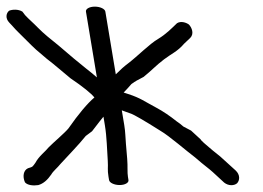

<svg xmlns="http://www.w3.org/2000/svg" viewBox="-24 -550 793 579"><path d="M363.4 -7 361.8 -17C360.9 -22.1 360.4 -31.1 360.5 -43.1C360.9 -55.5 359.3 -79.6 355.7 -117C354 -135.9 354.3 -151.3 350.7 -173L343.3 -217.3C350.4 -214.8 361.8 -210.3 372.1 -206.9C378.6 -204.7 410.2 -187.1 459.6 -155.7C486.5 -140.2 539.3 -93.9 564.7 -75L584.1 -58.5C592.4 -51.5 600.5 -45 608.4 -39C618 -31.4 641.2 -8.9 652 0.6C665.2 11.1 682.1 10.3 690.9 2.7C699.1 -5.9 700.8 -22.9 686.4 -36.1L639.9 -78.3L639.5 -78.6C632.1 -84.3 624.4 -90.5 616.4 -97.2L597.1 -113.7C593.4 -116.6 588.2 -121.4 582.1 -127.7L581.4 -129.3L580.9 -129.8C572.9 -137.3 563.5 -146 552.2 -156.2L529 -168.4C523.1 -173.8 516.4 -179.1 508.3 -184.4C489.2 -199.8 467.6 -214.5 447.5 -225.2C411.7 -244.1 400 -254.4 362.5 -266.5L348.9 -270.9C351.5 -273.6 355.9 -278.2 360 -282.7L372.5 -296.7C386.4 -306.6 387.8 -306.8 409.1 -318.1C433.8 -337.9 446.9 -353.1 470.7 -371C493 -388.1 511.4 -394.8 531 -418L549.6 -435.6C561.9 -447.9 554.8 -466.5 545.7 -476C538.2 -481.6 521.9 -487.7 509.8 -480C492.9 -463.9 477.7 -447.8 453.1 -432.8C425.7 -416.7 393.5 -382.7 362.3 -358.8C350.4 -349.9 339.6 -340.3 325.2 -325.8L293.7 -515C292.4 -523.2 278 -530 262 -530C245.9 -530 233.8 -523.2 235.2 -515L268.2 -316.6C258.5 -325.1 247 -334.6 235.6 -343.4C213.3 -361.1 186.1 -383.8 152.6 -412.8L119.2 -440C108.8 -448.7 99.3 -457.4 90.8 -466C75.7 -481.6 63.4 -491.6 51.6 -504.4L43.9 -514.5L43.5 -515C31.1 -522.7 13.1 -521.8 3.4 -517.6C-5.4 -510.4 -8.8 -495.1 4.1 -481.7L12.4 -472.9C18.1 -466.2 25.2 -458.6 32.2 -451.8C48.6 -436.3 64.6 -418.7 84.5 -400.5L117 -372.8C141.4 -354.3 162.9 -334.8 188.6 -313.9C227 -287.9 250.7 -268.5 260.7 -256.1C239.8 -238.4 212.9 -206.5 182.1 -162.4C170.3 -148.3 137.7 -120.8 123.4 -106.4C111.9 -92.1 93.2 -79 82.7 -59C73.9 -47.2 76.1 -47.2 60.3 -42.6C46.6 -36.2 43.5 -17.9 51.2 -0.3C58.4 8.6 76.2 10.6 91.3 8.2C107 3.8 119.4 -7.6 130.7 -24C136.3 -34.1 149.1 -43.8 158.7 -56C175.7 -74.8 215.4 -115.5 234.6 -140L253.6 -154.2C260.6 -163.2 268.6 -173.6 277.5 -185.2C281.9 -191 284.3 -194 288 -198.1L292.4 -171.5C298.1 -137.1 298.7 -98 301 -64.9C302.4 -44.3 299.5 -39.2 303.2 -17L304.9 -7C306.2 1.2 320.6 8 336.7 8C352.7 8 364.8 1.2 363.4 -7Z"/></svg>

Font: MewTooHand
Style: BdLta
Weight: 400
Designer: Mew Too, Robert Jablonski
Version: Version 0.77